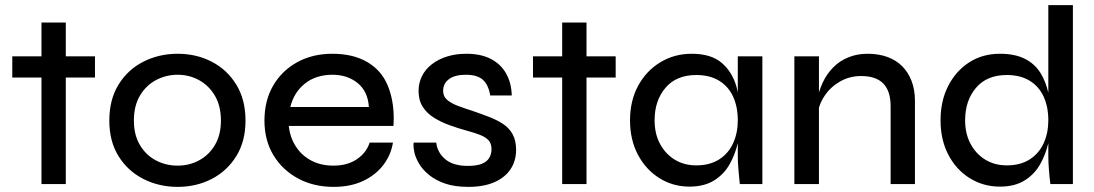

<svg xmlns="http://www.w3.org/2000/svg" viewBox="-20 -719 4274 750"><path d="M28 -499H142V-631H237V-499H351V-416H237V0H142V-416H28Z M674 11Q601 11 540 -20Q479 -51 443 -109Q407 -167 407 -248Q407 -330 443 -388.5Q479 -447 540 -478Q601 -509 674 -509Q747 -509 807 -478Q867 -447 903 -388.5Q939 -330 939 -248Q939 -167 903 -109Q867 -51 807 -20Q747 11 674 11ZM674 -72Q719 -72 757.5 -92.5Q796 -113 819.5 -152.5Q843 -192 843 -248Q843 -305 819.5 -345Q796 -385 757.5 -406Q719 -427 674 -427Q629 -427 590 -406.5Q551 -386 527 -346Q503 -306 503 -248Q503 -192 526.5 -152.5Q550 -113 589 -92.5Q628 -72 674 -72Z M1424 -162H1515Q1507 -113 1477 -74Q1447 -35 1398 -12Q1349 11 1283 11Q1205 11 1144 -22Q1083 -55 1048 -113Q1013 -171 1013 -248Q1013 -326 1047 -384.5Q1081 -443 1141 -476Q1201 -509 1278 -509Q1359 -509 1414 -477Q1469 -445 1493.5 -387.5Q1518 -330 1518 -256Q1518 -242 1517 -227H1108Q1113 -182 1135.5 -147Q1158 -112 1195.5 -92Q1233 -72 1282 -72Q1337 -72 1374 -97Q1411 -122 1424 -162ZM1279 -427Q1214 -427 1171 -392.5Q1128 -358 1114 -301H1421Q1417 -362 1377 -394.5Q1337 -427 1279 -427Z M1596 -162H1684Q1689 -122 1720 -96.5Q1751 -71 1807 -71Q1843 -71 1863 -79.5Q1883 -88 1891.5 -103Q1900 -118 1900 -136Q1900 -159 1888 -171.5Q1876 -184 1854 -192.5Q1832 -201 1802 -209Q1769 -218 1736 -230Q1703 -242 1675.5 -259Q1648 -276 1631.5 -301.5Q1615 -327 1615 -364Q1615 -395 1628.5 -422Q1642 -449 1667.5 -468.5Q1693 -488 1727 -498.5Q1761 -509 1802 -509Q1859 -509 1898 -488.5Q1937 -468 1957.5 -431Q1978 -394 1979 -346H1895Q1888 -388 1866 -407.5Q1844 -427 1800 -427Q1757 -427 1734 -410Q1711 -393 1711 -364Q1711 -342 1727 -328.5Q1743 -315 1770 -305Q1797 -295 1831 -284Q1863 -273 1892.5 -261.5Q1922 -250 1945.5 -234.5Q1969 -219 1982.5 -194.5Q1996 -170 1996 -134Q1996 -90 1974 -57.5Q1952 -25 1910.5 -7Q1869 11 1810 11Q1756 11 1718.5 -2Q1681 -15 1655.5 -36Q1630 -57 1616.5 -80.5Q1603 -104 1599 -122.5Q1595 -141 1595 -153Q1595 -158 1596 -162Z M2062 -499H2176V-631H2271V-499H2385V-416H2271V0H2176V-416H2062Z M2673 10Q2609 10 2556 -23Q2503 -56 2472 -114.5Q2441 -173 2441 -249Q2441 -325 2472.5 -383.5Q2504 -442 2559 -475.5Q2614 -509 2682 -509Q2757 -509 2798.5 -474Q2840 -439 2857 -380Q2860 -369 2862 -358V-499H2958V0H2870Q2870 0 2868 -18.5Q2866 -37 2864 -63Q2862 -89 2862 -109V-160Q2852 -117 2831 -79Q2809 -39 2770 -14.5Q2731 10 2673 10ZM2700 -73Q2753 -73 2789.5 -96.5Q2826 -120 2844 -160Q2862 -200 2862 -249Q2862 -302 2843.5 -342Q2825 -382 2788.5 -404Q2752 -426 2700 -426Q2622 -426 2579.5 -376Q2537 -326 2537 -249Q2537 -197 2558 -157.5Q2579 -118 2615.5 -95.5Q2652 -73 2700 -73Z M3083 -499H3179V-358Q3185 -378 3194 -397Q3210 -431 3235.5 -456.5Q3261 -482 3295 -495.5Q3329 -509 3369 -509Q3411 -509 3445 -497Q3479 -485 3503 -461.5Q3527 -438 3540.5 -403.5Q3554 -369 3554 -325V0H3459V-304Q3459 -363 3430.5 -392.5Q3402 -422 3344 -422Q3299 -422 3262 -401Q3225 -380 3202 -346Q3186 -323 3179 -298V0H3083Z M3886 10Q3821 10 3768 -23Q3715 -56 3684.5 -114.5Q3654 -173 3654 -249Q3654 -325 3684 -383.5Q3714 -442 3766 -475.5Q3818 -509 3886 -509Q3945 -509 3984 -489Q4023 -469 4045 -433Q4065 -400 4075 -357V-699H4171V0H4083Q4080 -22 4077.5 -54Q4075 -86 4075 -109V-160Q4065 -117 4044 -79Q4022 -39 3983 -14.5Q3944 10 3886 10ZM3913 -73Q3966 -73 4002.5 -96.5Q4039 -120 4057 -160Q4075 -200 4075 -249Q4075 -302 4056.5 -342Q4038 -382 4001.5 -404Q3965 -426 3913 -426Q3835 -426 3792.5 -376Q3750 -326 3750 -249Q3750 -197 3771 -157.5Q3792 -118 3828.5 -95.5Q3865 -73 3913 -73Z"/></svg>

Font: Syne Med Modified
Style: Regular
Weight: 500
Designer: Lucas Descroix
Foundry: Bonjour Monde
Version: Version 2.200